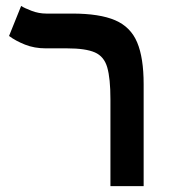

<svg xmlns="http://www.w3.org/2000/svg" viewBox="-20 -632 626 652"><path d="M467.8 -346.2V0H355V-294.9Q355 -365.7 344.2 -403.1Q333.5 -440.4 302 -454.1Q270.5 -467.8 208 -467.8H135.7Q96.7 -467.8 64.9 -480.5Q33.2 -493.2 10.7 -509.8L51.8 -611.8Q63 -604.5 87.4 -595.2Q111.8 -585.9 137.2 -585.9H225.1Q318.4 -585.9 371.1 -563.2Q423.8 -540.5 445.8 -488Q467.8 -435.5 467.8 -346.2Z"/></svg>

Font: Cascadia Code SemiBold
Style: Regular
Weight: 600
Monospace: yes
Designer: Aaron Bell
Foundry: Saja Typeworks
Version: Version 2404.023; ttfautohint (v1.8.4)